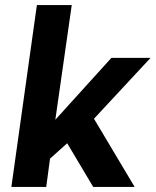

<svg xmlns="http://www.w3.org/2000/svg" viewBox="-20 -740 616 760"><path d="M25 0 126 -720H264L199 -266L421 -511H576L352 -270L513 0H349L246 -173L178 -112L163 0Z"/></svg>

Font: Chivo SemiBold
Style: Italic
Weight: 600
Italic angle: -8.05°
Designer: Hector Gatti
Foundry: Omnibus-Type
Version: Version 2.002